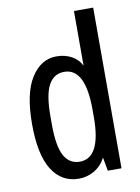

<svg xmlns="http://www.w3.org/2000/svg" viewBox="-83 -775 618 845"><g transform="rotate(-10 226.0 -352.5)"><path d="M201.1 12.6Q124.2 12.6 81.7 -55Q39.1 -122.5 39.1 -259.8Q39.1 -397 83 -465.9Q126.8 -534.8 195.9 -534.8Q234.1 -534.8 263.9 -518.5Q293.7 -502.2 307.1 -473.5V-718.1H393.1V0H331.9L321 -60.4Q302.8 -25.2 270.6 -6.3Q238.5 12.6 201.1 12.6ZM218.1 -461.8Q171.2 -461.8 147.9 -418.5Q124.7 -375.3 124.7 -279.3V-242.8Q124.7 -146.8 147.9 -103.6Q171.2 -60.4 218.1 -60.4Q312.3 -60.4 312.3 -242.8V-276.7Q312.3 -461.8 218.1 -461.8Z"/></g></svg>

Font: Puralecka Narrow
Style: Regular
Weight: 400
Designer: Hector Gatti, Marcela Romero, Pablo Cosgaya and Nicolas Silva
Version: Version 1.004;PS 001.004;hotconv 1.0.70;makeotf.lib2.5.58329